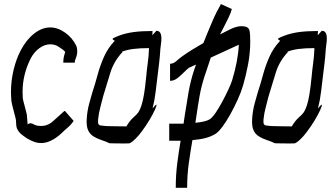

<svg xmlns="http://www.w3.org/2000/svg" viewBox="-20 -658 1588 910"><path d="M288 -132 329 -85Q316 -66 300 -52.5Q284 -39 271 -26Q221 20 175 20Q158 20 141.5 14Q125 8 108 -2Q89 -15 79.5 -23Q70 -31 64 -42Q57 -53 56.5 -72Q56 -91 54 -97Q50 -115 44 -136Q38 -157 34 -179Q33 -193 32.5 -203Q32 -213 32 -223Q32 -275 44.5 -327Q57 -379 78 -419Q105 -470 142 -499Q179 -528 218 -528Q254 -528 289 -503Q322 -480 341 -442Q344 -435 345 -428.5Q346 -422 346 -416Q346 -398 340 -384Q334 -370 334 -361H280Q280 -378 283 -391Q286 -404 289 -412Q285 -417 278 -422.5Q271 -428 257 -437Q250 -442 239.5 -445Q229 -448 218 -448Q192 -448 167 -430Q142 -412 126 -382Q87 -305 87 -223Q87 -216 87.5 -208Q88 -200 88 -192Q90 -180 95.5 -161Q101 -142 107 -116L111 -68Q114 -72 122 -73.5Q130 -75 143 -67Q155 -61 175 -61Q208 -61 234 -86Q257 -107 269 -117.5Q281 -128 285 -132Z M722 -512Q745 -512 745 -475Q745 -462 743 -450.5Q741 -439 740 -425Q738 -391 734 -357.5Q730 -324 726 -292Q723 -268 718 -225.5Q713 -183 703 -144Q720 -165 721.5 -161.5Q723 -158 714 -137.5Q705 -117 688.5 -89.5Q672 -62 651.5 -34.5Q631 -7 611 10Q598 21 591.5 21.5Q585 22 566 22Q546 22 523 21.5Q500 21 499 21Q483 13 461.5 6Q440 -1 424 -11Q406 -22 397.5 -41Q389 -60 391 -93Q393 -131 403 -168Q413 -205 418 -221Q431 -260 442.5 -303Q454 -346 472.5 -388Q491 -430 524 -465Q511 -471 514.5 -475Q518 -479 544 -489Q576 -501 613.5 -506Q651 -511 701 -511H703L702 -491L721 -512ZM505 -60Q506 -60 529.5 -59.5Q553 -59 573 -59H579Q595 -86 612 -101Q629 -116 636 -126Q644 -139 650.5 -158.5Q657 -178 662.5 -210.5Q668 -243 673 -295Q676 -328 680.5 -361Q685 -394 686 -425Q686 -428 686 -430Q643 -430 612 -426Q581 -422 558 -413L560 -412H561Q520 -368 503.5 -315Q487 -262 469 -202Q464 -181 456 -151.5Q448 -122 445 -93Q444 -78 445.5 -72.5Q447 -67 453 -64Q455 -64 468 -62Q481 -60 505 -60Z M782 9V-72H815Q833 -72 850 -72Q853 -94 856 -113Q864 -166 873.5 -220Q883 -274 899 -323Q904 -338 909 -352L876 -337Q865 -329 850.5 -314Q836 -299 820 -287Q804 -275 788 -275H786V-356H788Q802 -356 817 -369.5Q832 -383 845 -392Q870 -410 895 -425Q920 -440 944 -454Q953 -476 961 -496.5Q969 -517 978 -537Q995 -578 1005.5 -598.5Q1016 -619 1021 -627Q1026 -635 1026 -638H1029L1077 -616H1079Q1075 -599 1063 -574Q1051 -549 1040 -528Q1029 -507 1027 -503Q1025 -499 1023 -495Q1042 -505 1071.5 -519.5Q1101 -534 1126 -534Q1134 -534 1146 -531Q1159 -527 1162.5 -513Q1166 -499 1166 -461Q1166 -406 1155.5 -351.5Q1145 -297 1132 -253Q1123 -222 1106.5 -185.5Q1090 -149 1071 -115Q1052 -81 1033.5 -56.5Q1015 -32 1002 -24Q981 -11 955 -4Q929 3 892 6Q882 63 874.5 118Q867 173 867 232H813Q813 172 820 117Q827 62 836 9Q826 9 815 9ZM910 -102Q908 -89 906 -76Q955 -81 973 -92Q986 -100 1002 -123.5Q1018 -147 1034 -177Q1050 -207 1062.5 -234Q1075 -261 1080 -277Q1094 -323 1102 -365Q1110 -407 1112 -446L979 -385Q972 -363 964.5 -341Q957 -319 950 -298Q934 -249 925.5 -200.5Q917 -152 910 -102Z M1506 -512Q1529 -512 1529 -475Q1529 -462 1527 -450.5Q1525 -439 1524 -425Q1522 -391 1518 -357.5Q1514 -324 1510 -292Q1507 -268 1502 -225.5Q1497 -183 1487 -144Q1504 -165 1505.5 -161.5Q1507 -158 1498 -137.5Q1489 -117 1472.5 -89.5Q1456 -62 1435.5 -34.5Q1415 -7 1395 10Q1382 21 1375.5 21.5Q1369 22 1350 22Q1330 22 1307 21.5Q1284 21 1283 21Q1267 13 1245.5 6Q1224 -1 1208 -11Q1190 -22 1181.5 -41Q1173 -60 1175 -93Q1177 -131 1187 -168Q1197 -205 1202 -221Q1215 -260 1226.5 -303Q1238 -346 1256.5 -388Q1275 -430 1308 -465Q1295 -471 1298.5 -475Q1302 -479 1328 -489Q1360 -501 1397.5 -506Q1435 -511 1485 -511H1487L1486 -491L1505 -512ZM1289 -60Q1290 -60 1313.5 -59.5Q1337 -59 1357 -59H1363Q1379 -86 1396 -101Q1413 -116 1420 -126Q1428 -139 1434.5 -158.5Q1441 -178 1446.5 -210.5Q1452 -243 1457 -295Q1460 -328 1464.5 -361Q1469 -394 1470 -425Q1470 -428 1470 -430Q1427 -430 1396 -426Q1365 -422 1342 -413L1344 -412H1345Q1304 -368 1287.5 -315Q1271 -262 1253 -202Q1248 -181 1240 -151.5Q1232 -122 1229 -93Q1228 -78 1229.5 -72.5Q1231 -67 1237 -64Q1239 -64 1252 -62Q1265 -60 1289 -60Z"/></svg>

Font: Syne
Style: Italic
Weight: 400
Italic angle: -9°
Designer: Lucas Descroix
Foundry: Bonjour Monde
Version: Version 2.000; ttfautohint (v1.8.3)